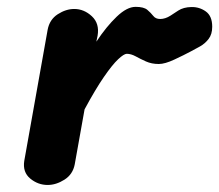

<svg xmlns="http://www.w3.org/2000/svg" viewBox="-20 -526 624 546"><path d="M115.5 0Q88 0 66 -18.2Q44 -36.5 49 -68.5L115.5 -441.5Q121 -470.5 144.2 -485.5Q167.5 -500.5 191 -500.5Q219 -500.5 241.2 -479.8Q263.5 -459 257.5 -424.5L254 -407.5Q282.5 -450.5 311.8 -478.5Q341 -506.5 365.5 -506.5Q389 -506.5 399 -498Q409 -489.5 415.8 -480.8Q422.5 -472 435.5 -472Q450 -472 464.8 -481.5Q479.5 -491 487 -496Q501.5 -505.5 524.2 -506Q547 -506.5 565.2 -493.5Q583.5 -480.5 583.5 -450Q583.5 -428.5 573.2 -415.2Q563 -402 548.8 -394Q534.5 -386 523 -380Q503.5 -369.5 476.2 -356.8Q449 -344 431.5 -344Q411.5 -344 395.2 -351.2Q379 -358.5 365.8 -365.8Q352.5 -373 340.5 -373Q332.5 -373 316 -357.5Q299.5 -342 275.5 -307.2Q251.5 -272.5 220.5 -215L192.5 -58.5Q187 -30 163.2 -15Q139.5 0 115.5 0Z"/></svg>

Font: Edu AU VIC WA NT Hand
Style: Bold
Weight: 700
Version: Version 1.001